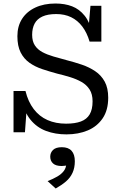

<svg xmlns="http://www.w3.org/2000/svg" viewBox="-20 -748 687 1093"><path d="M356 -44Q407 -44 440.5 -56.5Q474 -69 490.5 -97Q507 -125 507 -171Q507 -212 490 -238.5Q473 -265 444 -281.5Q415 -298 379 -309Q343 -320 305 -329Q261 -341 220.5 -354.5Q180 -368 148 -390.5Q116 -413 97.5 -449.5Q79 -486 79 -542Q79 -599 105.5 -640.5Q132 -682 181 -705Q230 -728 296 -728Q349 -728 390.5 -712Q432 -696 462 -658.5Q492 -621 507 -555L483 -576L495 -715H557V-511H490Q475 -562 448.5 -597Q422 -632 385 -650Q348 -668 300 -668Q252 -668 221.5 -654Q191 -640 177 -613.5Q163 -587 163 -550Q163 -513 178.5 -489.5Q194 -466 221 -451.5Q248 -437 284 -426.5Q320 -416 361 -405Q404 -394 445.5 -380Q487 -366 521.5 -343Q556 -320 576 -283.5Q596 -247 596 -192Q596 -121 564.5 -74.5Q533 -28 479.5 -5.5Q426 17 358 17Q295 17 242.5 -2.5Q190 -22 153.5 -66.5Q117 -111 103 -187L134 -159L122 5H57V-230H125Q140 -169 172 -127Q204 -85 250.5 -64.5Q297 -44 356 -44ZM297 325 251 283Q282 271 306 257Q330 243 343.5 225Q357 207 357 184L371 189Q362 194 351 195.5Q340 197 331 197Q298 197 282 182.5Q266 168 266 144Q266 121 282 105.5Q298 90 332 90Q369 90 387.5 110.5Q406 131 406 170Q406 207 393 235.5Q380 264 355.5 285Q331 306 297 325Z"/></svg>

Font: Roboto Serif
Style: Regular
Weight: 400
Designer: Greg Gazdowicz
Foundry: Commercial Type
Version: Version 1.008